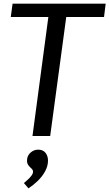

<svg xmlns="http://www.w3.org/2000/svg" viewBox="-20 -745 599 1052"><path d="M49 -725H559L550 -652H343L255 0H158L245 -652H39ZM189 75Q216 75 229.5 92.5Q243 110 243 135Q243 165 227 194Q211 223 186.5 246.5Q162 270 136 287L111 258Q120 250 131.5 240Q143 230 152 218Q161 206 161 196Q161 186 152.5 178.5Q144 171 136 161Q128 151 128 135Q128 109 146.5 92Q165 75 189 75Z"/></svg>

Font: Rosario Medium
Style: Italic
Weight: 500
Italic angle: -8.05°
Version: Version 1.201